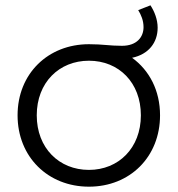

<svg xmlns="http://www.w3.org/2000/svg" viewBox="-20 -696 667 721"><path d="M476 -479C538 -492 572 -536 572 -592C572 -623 560 -653 545 -676L499 -658C510 -640 519 -619 519 -594C519 -557 494 -524 438 -524C390 -524 368 -530 314 -530C160 -530 46 -419 46 -263C46 -107 160 5 314 5C468 5 581 -107 581 -263C581 -356 541 -432 476 -479ZM314 -58C202 -58 118 -140 118 -263C118 -386 202 -468 314 -468C426 -468 509 -386 509 -263C509 -140 425 -58 314 -58Z"/></svg>

Font: Talent
Style: Regular
Weight: 400
Designer: Mike Powis
Version: Version 1.001;hotconv 1.0.109;makeotfexe 2.5.65596